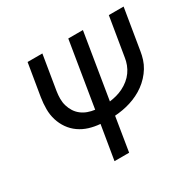

<svg xmlns="http://www.w3.org/2000/svg" viewBox="-157 -913 1115 1091"><g transform="rotate(-30 400.0 -367.5)"><path d="M296 0 333 -223Q295 -226 261 -236.5Q227 -247 198.5 -267Q170 -287 150 -315.5Q130 -344 119.5 -378Q109 -412 109 -449Q109 -486 115 -524L150 -735H247L210 -510Q206 -485 206 -461Q206 -437 212.5 -415Q219 -393 231 -374Q243 -355 261 -341Q279 -327 301 -319Q323 -311 347 -308L417 -735H513L443 -307Q466 -310 488.5 -316Q511 -322 533 -333Q555 -344 574 -359.5Q593 -375 607 -394.5Q621 -414 629.5 -436.5Q638 -459 641 -481L683 -735H780L736 -468Q732 -442 724 -417Q716 -392 702 -369Q688 -346 669 -325.5Q650 -305 628 -289Q606 -273 581.5 -261Q557 -249 531.5 -241Q506 -233 480.5 -228.5Q455 -224 428 -222L392 0Z"/></g></svg>

Font: Iosevka Aile Medium Oblique
Style: Regular
Weight: 500
Italic angle: -9°
Designer: Belleve Invis
Foundry: Belleve Invis
Version: Version 31.1.0; ttfautohint (v1.8.4)